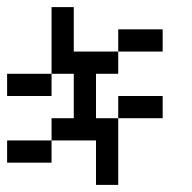

<svg xmlns="http://www.w3.org/2000/svg" viewBox="-20 -520 540 540"><path d="M62.5 -250V-312.5H125V-250ZM187.5 -312.5V-375H250V-312.5ZM125 -312.5V-375H187.5V-312.5ZM312.5 -375V-437.5H375V-375ZM0 -250V-312.5H62.5V-250ZM125 -375V-437.5H187.5V-375ZM125 -437.5V-500H187.5V-437.5ZM250 -62.5V-125H312.5V-62.5ZM250 0V-62.5H312.5V0ZM0 -62.5V-125H62.5V-62.5ZM62.5 -62.5V-125H125V-62.5ZM125 -125V-187.5H187.5V-125ZM312.5 -187.5V-250H375V-187.5ZM250 -125V-187.5H312.5V-125ZM187.5 -125V-187.5H250V-125ZM375 -187.5V-250H437.5V-187.5ZM375 -375V-437.5H437.5V-375ZM187.5 -250V-312.5H250V-250ZM187.5 -187.5V-250H250V-187.5ZM250 -312.5V-375H312.5V-312.5Z"/></svg>

Font: AprilSans
Style: Regular
Weight: 400
Designer: typesprite
Version: Version 1.001;PS 001.001;hotconv 1.0.88;makeotf.lib2.5.64775